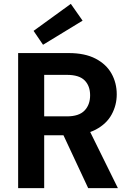

<svg xmlns="http://www.w3.org/2000/svg" viewBox="-20 -975 680 995"><path d="M74 0V-700H336Q420 -700 475.5 -671Q531 -642 558 -593.5Q585 -545 585 -486Q585 -430 558.5 -381.5Q532 -333 476.5 -303.5Q421 -274 334 -274H209V0ZM437 0 293 -308H439L591 0ZM209 -372H327Q389 -372 418 -402Q447 -432 447 -481Q447 -530 418.5 -558.5Q390 -587 327 -587H209ZM203 -743 154 -815 347 -955 408 -868Z"/></svg>

Font: DM Sans 9pt
Style: Bold
Weight: 700
Version: Version 4.004;gftools[0.9.30]